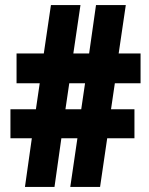

<svg xmlns="http://www.w3.org/2000/svg" viewBox="-20 -734 585 754"><path d="M431 -407H532V-524H446L474 -714H357L330 -524H268L296 -714H180L152 -524H45V-407H136L121 -305H21V-191H105L78 0H194L221 -191H284L256 0H373L401 -191H508V-305H416ZM237 -305 252 -407H314L299 -305Z"/></svg>

Font: Noto Sans Hebrew ExtraCondensed Black
Style: Regular
Weight: 900
Width: 2
Designer: Monotype Design Team
Foundry: Monotype Imaging Inc.
Version: Version 2.004